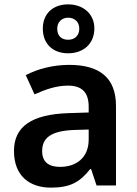

<svg xmlns="http://www.w3.org/2000/svg" viewBox="-20 -900 628 879"><path d="M292 -656C360 -656 412 -698 412 -770C412 -838 359 -880 292 -880C223 -880 176 -838 176 -769C176 -698 223 -656 292 -656ZM292 -718C260 -718 242 -737 242 -769C242 -800 264 -819 292 -819C321 -819 343 -800 343 -769C343 -737 322 -718 292 -718ZM297 -603C222 -603 151 -584 98 -556L138 -468C187 -490 237 -508 291 -508C351 -508 386 -481 386 -412V-385L292 -382C125 -376 44 -321 44 -209C44 -94 116 -41 213 -41C303 -41 346 -67 393 -126H397L422 -51H511V-415C511 -543 437 -603 297 -603ZM320 -305 386 -307V-261C386 -178 329 -136 255 -136C206 -136 173 -156 173 -208C173 -266 209 -301 320 -305Z"/></svg>

Font: Noto Sans Tamil UI SemiBold
Style: Regular
Weight: 600
Designer: Jelle Bosma - Monotype Design Team
Foundry: Monotype Imaging Inc.
Version: Version 2.004